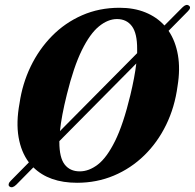

<svg xmlns="http://www.w3.org/2000/svg" viewBox="-20 -743 803 791"><path d="M19.5 25.5Q14.5 22.5 15.8 15.5Q17 8.5 24.5 1.5L99 -74Q67 -116.5 56.5 -178Q46 -239.5 60.5 -317.5Q72 -397.5 106.2 -468.8Q140.5 -540 194 -594.5Q247.5 -649 318 -680Q388.5 -711 472.5 -711Q532 -711 578.8 -692Q625.5 -673 657.5 -638L731.5 -712.5Q747 -728 758 -720Q769.5 -712 754 -696.5L674.5 -616Q703 -574 713 -516.2Q723 -458.5 711.5 -388.5Q700 -301.5 664.5 -228.8Q629 -156 574 -102.5Q519 -49 448.8 -19.5Q378.5 10 297.5 10Q182 10 117.5 -53.5L47 18Q30.5 34 19.5 25.5ZM255.5 -354Q233 -264 227 -203L545 -524Q545 -532.5 545 -540Q545.5 -605.5 523.5 -635Q501.5 -664.5 462 -664.5Q424.5 -664.5 387.5 -634.2Q350.5 -604 317 -535.8Q283.5 -467.5 255.5 -354ZM308.5 -37Q346.5 -37 383.2 -65.2Q420 -93.5 454 -162Q488 -230.5 517 -351Q535 -426 541.5 -481.5L224.5 -161.5Q224.5 -161 224.5 -158Q224.5 -93.5 246.5 -65.2Q268.5 -37 308.5 -37Z"/></svg>

Font: Fraunces 144pt S050
Style: Bold Italic
Weight: 700
Italic angle: -16°
Version: Version 1.000; ttfautohint (v1.8.3)